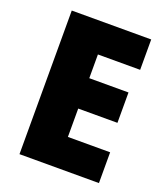

<svg xmlns="http://www.w3.org/2000/svg" viewBox="-132 -805 775 897"><g transform="rotate(20 255.0 -357.0)"><path d="M465 0H70V-714H465V-563H255V-445H450V-294H255V-153H465Z"/></g></svg>

Font: Noto Sans Tamil SemiCondensed Black
Style: Regular
Weight: 900
Width: 4
Designer: Jelle Bosma - Monotype Design Team
Foundry: Monotype Imaging Inc.
Version: Version 2.004; ttfautohint (v1.8.4.7-5d5b)